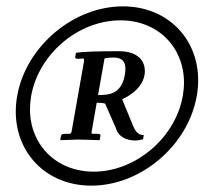

<svg xmlns="http://www.w3.org/2000/svg" viewBox="-20 -608 673 604"><path d="M434.6 -372C435.3 -375.9 435.7 -380.1 435.7 -384.3C435.7 -413 418.1 -447 352.9 -447C278.9 -447 240.5 -445 219 -442L216.7 -429C216 -425 218.6 -423 225.6 -423L241.8 -424C244.8 -424 244.7 -418 243.9 -413L205.4 -195C204.2 -188 202 -187 196 -187H184C177 -187 172.7 -185 172 -181L169.5 -167L225.8 -169C239.8 -169 293.5 -167 293.5 -167L296 -181C296.7 -185 294 -187 286 -187H274C267 -187 267.4 -189 268.3 -194L284.3 -285C289.3 -285 307.1 -284 310.8 -282L345 -204C352.4 -178 377.3 -166 406.3 -166C411.3 -166 419.5 -167 430 -170L432.3 -183C416.3 -183 406.9 -192 397.8 -214L364.2 -296C364.2 -296 425.5 -320 434.6 -372ZM372.6 -372C361.7 -310 319.5 -309 288.5 -309L308.8 -424C314.2 -426 326.3 -427 337.3 -427C364.4 -427 374.5 -413.7 374.5 -391.2C374.5 -385.4 373.9 -379 372.6 -372ZM267.3 -24C423.3 -24 571.5 -150 599 -306C602 -322.9 603.4 -339.4 603.4 -355.5C603.4 -487.8 505.8 -588 366.7 -588C210.7 -588 61.5 -462 34 -306C31.1 -289.3 29.6 -272.9 29.6 -257C29.6 -125.1 127.2 -24 267.3 -24ZM359 -544C476.6 -544 558.8 -459.8 558.8 -348C558.8 -334.4 557.5 -320.4 555 -306C531.7 -174 406 -68 275 -68C156.4 -68 74.3 -153.1 74.3 -264.4C74.3 -277.9 75.5 -291.8 78 -306C101.3 -438 226 -544 359 -544Z"/></svg>

Font: Linux Biolinum O 
Style: Bold Italic
Weight: 700
Designer: Philipp H. Poll
Foundry: Philipp H. Poll
Version: Version 1.3.2